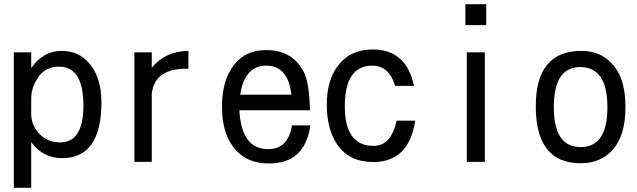

<svg xmlns="http://www.w3.org/2000/svg" viewBox="-20 -776 3040 916"><path d="M45.9 120.1V-526.4H128.9V-451.2Q185.5 -533.2 274.4 -533.2Q354.5 -533.2 404.3 -475.6Q463.9 -408.2 463.9 -288.1Q463.9 -21.5 276.4 -21.5Q185.5 -21.5 128.9 -97.7V120.1ZM128.9 -305.7V-233.4Q128.9 -181.6 163.1 -142.6Q203.1 -96.7 267.6 -96.7Q377.9 -96.7 377.9 -273.4Q377.9 -458 261.7 -458Q196.3 -458 161.1 -406.2Q128.9 -357.4 128.9 -305.7Z M621.1 -3.9V-526.4H704.1V-453.1Q769.5 -532.2 878.9 -533.2V-448.2Q717.8 -452.1 704.1 -329.1V-3.9Z M1122.1 -250Q1131.8 -64.5 1258.8 -64.5Q1354.5 -64.5 1373 -177.7H1460.9Q1434.6 3.9 1264.6 3.9Q1177.7 3.9 1125 -41Q1039.1 -113.3 1039.1 -267.6Q1039.1 -392.6 1095.7 -465.8Q1150.4 -537.1 1250 -537.1Q1379.9 -537.1 1432.6 -425.8Q1455.1 -377 1459 -250ZM1126 -324.2H1370.1Q1354.5 -462.9 1250 -462.9Q1147.5 -462.9 1126 -324.2Z M1955.1 -366.2H1865.2Q1835.9 -462.9 1756.8 -462.9Q1625 -462.9 1625 -268.6Q1625 -80.1 1761.7 -80.1Q1846.7 -80.1 1872.1 -200.2H1960.9Q1930.7 -2.9 1760.7 -2.9Q1647.5 -2.9 1589.8 -85Q1539.1 -158.2 1539.1 -277.3Q1539.1 -389.6 1589.8 -459Q1649.4 -540 1757.8 -540Q1918.9 -540 1955.1 -366.2Z M2207 -3.9V-526.4H2293V-3.9ZM2299.8 -755.9V-656.2H2200.2V-755.9Z M2753.9 -533.2Q2859.4 -533.2 2918 -449.2Q2963.9 -383.8 2963.9 -265.6Q2963.9 -127.9 2902.3 -60.5Q2844.7 2.9 2750 2.9Q2536.1 2.9 2536.1 -269.5Q2536.1 -533.2 2753.9 -533.2ZM2748 -456.1Q2622.1 -456.1 2622.1 -264.6Q2622.1 -74.2 2750 -74.2Q2877.9 -74.2 2877.9 -264.6Q2877.9 -456.1 2748 -456.1Z"/></svg>

Font: MotoyaLCedar
Style: W3 mono
Weight: 400
Version: Version 1.01